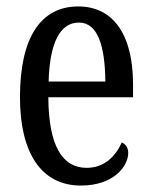

<svg xmlns="http://www.w3.org/2000/svg" viewBox="-20 -566 471 596"><path d="M231 10C333 10 378 -50 378 -91C378 -109 369 -119 358 -124C339 -81 304 -45 249 -45C173 -45 131 -114 130 -264H393V-304C393 -462 329 -546 223 -546C108 -546 42 -452 42 -264C42 -90 109 10 231 10ZM307 -313H131C134 -430 165 -496 225 -496C284 -496 306 -422 307 -313Z"/></svg>

Font: Noto Serif Georgian ExtraCondensed
Style: Regular
Weight: 400
Width: 2
Designer: Monotype Design Team, Akaki Razmadze
Foundry: Google LLC
Version: Version 2.003